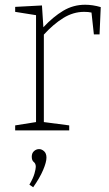

<svg xmlns="http://www.w3.org/2000/svg" viewBox="-20 -550 460 810"><path d="M44 0V-21L132 -35V-486L44 -500V-521L157 -527L163 -435Q204 -479 246.5 -504.5Q289 -530 339 -530Q371 -530 405 -520L400 -405H376L366 -497Q353 -500 335 -500Q289 -500 247 -474Q205 -448 165 -404V-35L272 -21V0ZM120 240 104 229Q120 202 125.5 182Q131 162 131 154Q131 140 122.5 133.5Q114 127 114 111Q114 96 123.5 87.5Q133 79 145 79Q156 79 166 88Q176 97 176 115Q176 134 162 167Q148 200 120 240Z"/></svg>

Font: Bitter ExtraLight
Style: Regular
Weight: 200
Designer: Sol Matas, and Bitter project Authors
Foundry: Sol Matas
Version: Version 2.001